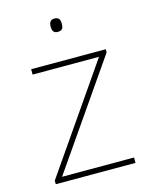

<svg xmlns="http://www.w3.org/2000/svg" viewBox="-110 -792 676 863"><g transform="rotate(-15 228.0 -360.5)"><path d="M227 -721C207 -721 202 -706 202 -690C202 -673 207 -659 227 -659C251 -659 254 -673 254 -690C254 -706 251 -721 227 -721ZM412 0V-25H77L415 -513V-528H68V-503H377L41 -17V0Z"/></g></svg>

Font: Noto Sans Arabic Thin
Style: Regular
Weight: 100
Designer: Monotype Design Team, Nadine Chahine, Nizar Qandah and Khaled Hosny
Foundry: Monotype Imaging Inc.
Version: Version 2.012